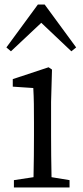

<svg xmlns="http://www.w3.org/2000/svg" viewBox="-20 -822 365 842"><path d="M204 -375V-228Q204 -190 204.5 -138Q205 -86 206 -45L285 -32V0H41V-32L127 -45Q128 -86 128.5 -138Q129 -190 129 -228V-284Q129 -331 128.5 -366Q128 -401 126 -436L36 -442V-475L193 -527L208 -517ZM176 -802 314 -614 293 -597 161 -722 28 -597 8 -614 146 -802Z"/></svg>

Font: Shippori Mincho TTF
Style: Regular
Weight: 400
Version: Version 2.100